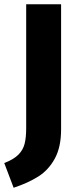

<svg xmlns="http://www.w3.org/2000/svg" viewBox="-31 -713 368 902"><path d="M33 169 -11 53Q33 36 55 14Q77 -8 84.5 -37Q92 -66 92 -111V-693H256V-105Q256 -22 226.5 32Q197 86 148.5 116.5Q100 147 33 169Z"/></svg>

Font: Fira Sans BGR
Style: Bold
Weight: 700
Designer: bBox Type GmbH & Carrois Corporate GbR & Edenspiekermann AG
Foundry: bBox Type GmbH & Carrois Corporate GbR & Edenspiekermann AG
Version: Version 4.301